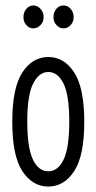

<svg xmlns="http://www.w3.org/2000/svg" viewBox="-20 -676 353 704"><path d="M157 8Q99 8 62 -48.5Q25 -105 25 -229Q25 -354 62 -410.5Q99 -467 157 -467Q215 -467 252 -410.5Q289 -354 289 -229Q289 -105 252 -48.5Q215 8 157 8ZM157 -48Q193 -48 213.5 -91.5Q234 -135 234 -230Q234 -327 213 -369.5Q192 -412 157 -412Q123 -412 101.5 -369.5Q80 -327 80 -230Q80 -135 100.5 -91.5Q121 -48 157 -48ZM102 -572Q87 -572 76.5 -584Q66 -596 66 -613Q66 -631 76.5 -643.5Q87 -656 102 -656Q117 -656 128.5 -643.5Q140 -631 140 -613Q140 -596 128.5 -584Q117 -572 102 -572ZM213 -572Q198 -572 187 -584Q176 -596 176 -613Q176 -631 186.5 -643.5Q197 -656 213 -656Q228 -656 239 -643.5Q250 -631 250 -613Q250 -596 239 -584Q228 -572 213 -572Z"/></svg>

Font: Inconsolata ExtraCondensed Thin
Style: Regular
Weight: 100
Width: 2
Monospace: yes
Designer: Raph Levien, Cyreal, Brenton Simpson
Foundry: Raph Levien, Cyreal, Google
Version: Version 3.100; ttfautohint (v1.8.4.7-5d5b)